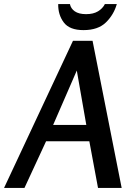

<svg xmlns="http://www.w3.org/2000/svg" viewBox="-49 -930 665 950"><path d="M409 -728 553 0H436L393 -231H179L72 0H-29L312 -728ZM331 -581 214 -312H378ZM529 -910Q514 -857 475 -819Q436 -781 364 -781Q295 -781 266.5 -819Q238 -857 239 -910H297Q301 -888 321 -874Q341 -860 377 -860Q413 -860 436 -874Q459 -888 470 -910Z"/></svg>

Font: Rosario SemiBold
Style: Italic
Weight: 600
Italic angle: -8.05°
Designer: Hector Gatti
Foundry: Omnibus Type
Version: Version 1.101; ttfautohint (v1.8.1.43-b0c9)